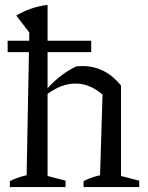

<svg xmlns="http://www.w3.org/2000/svg" viewBox="-20 -759 599 779"><path d="M20 0V-24Q33 -31 49.5 -37Q66 -43 88 -48L99 -627L46 -696Q75 -713 106.5 -724Q138 -735 173 -739V-401Q224 -458 290 -490Q301 -491 314 -491Q407 -491 471 -412V-45L545 -26V0H319V-24Q332 -31 348 -37Q364 -43 386 -48L396 -375Q345 -420 286 -420Q230 -420 173 -378V-45L246 -26V0ZM11 -593.6H350V-547.4H11Z"/></svg>

Font: Piazzolla
Style: Regular
Weight: 400
Designer: Juan Pablo del Peral
Foundry: Huerta Tipografica
Version: Version 1.330